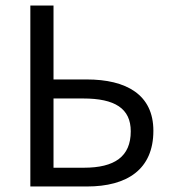

<svg xmlns="http://www.w3.org/2000/svg" viewBox="-20 -676 620 696"><path d="M90 0H295C441 0 536 -62 536 -202C536 -333 438 -388 294 -388H174V-656H90ZM174 -68V-319H282C396 -319 454 -283 454 -200C454 -108 395 -68 284 -68Z"/></svg>

Font: DAIFUKU Sans
Style: Regular
Weight: 400
Designer: Original font ‘Source Han Sans JP’ : Paul D. Hunt
Foundry: Daifuku
Version: Version 1.000